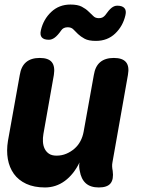

<svg xmlns="http://www.w3.org/2000/svg" viewBox="-20 -815 640 845"><path d="M415 10Q378 10 357.5 -8.5Q337 -27 331 -63Q329 -72 328.5 -81.5Q328 -91 330 -100Q304 -47 265 -18.5Q226 10 178 10Q130 10 95.5 -6Q61 -22 41 -50Q21 -78 14.5 -115Q8 -152 15 -195L67 -485Q73 -523 95 -541.5Q117 -560 155 -560Q193 -560 208 -541.5Q223 -523 217 -485L171 -225Q168 -208 169 -191Q170 -174 176.5 -160.5Q183 -147 195.5 -138.5Q208 -130 229 -130Q252 -130 272 -138.5Q292 -147 308 -161Q324 -175 334 -194Q344 -213 348 -235L393 -485Q399 -523 421 -541.5Q443 -560 481 -560Q519 -560 534.5 -541.5Q550 -523 543 -485L475 -101Q473 -91 473.5 -82Q474 -73 476 -63Q481 -26 466.5 -8Q452 10 415 10ZM250 -682Q234 -659 221 -649.5Q208 -640 195 -640Q173 -640 164 -650.5Q155 -661 160 -682Q171 -730 205.5 -762.5Q240 -795 290 -795Q322 -795 340 -785.5Q358 -776 369 -765L390 -745Q399 -735 415 -735Q425 -735 431.5 -738.5Q438 -742 443 -748Q459 -771 471 -780.5Q483 -790 496 -790Q518 -790 527.5 -779.5Q537 -769 532 -748Q521 -700 487 -667.5Q453 -635 402 -635Q370 -635 352.5 -644.5Q335 -654 323.5 -665Q312 -676 303 -685.5Q294 -695 278 -695Q268 -695 261 -691.5Q254 -688 250 -682Z"/></svg>

Font: Maple Mono NL ExtraBold
Style: Italic
Weight: 800
Italic angle: -10°
Monospace: yes
Designer: subframe7536
Version: Version 7.000